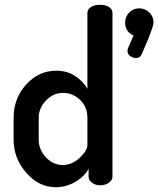

<svg xmlns="http://www.w3.org/2000/svg" viewBox="-20 -776 663 804"><path d="M623 -682Q623 -661 573 -548Q566 -533 550 -533Q537 -533 525.5 -541Q514 -549 514 -562Q514 -570 516 -574L539 -627Q504 -644 504 -681Q504 -706 521 -723.5Q538 -741 563 -741Q588 -741 605.5 -723.5Q623 -706 623 -682ZM451 -722V-35Q451 -22 436 -11Q421 0 399 0Q380 0 365.5 -11Q351 -22 351 -35V-70Q335 -38 296.5 -15Q258 8 213 8Q143 8 90 -52.5Q37 -113 37 -191V-283Q37 -364 89.5 -422Q142 -480 216 -480Q260 -480 294 -458Q328 -436 346 -404V-722Q346 -737 361 -746.5Q376 -756 399 -756Q422 -756 436.5 -746.5Q451 -737 451 -722ZM142 -283V-191Q142 -150 172 -117.5Q202 -85 243 -85Q282 -85 314 -115.5Q346 -146 346 -168V-283Q346 -329 315 -358Q284 -387 244 -387Q203 -387 172.5 -355Q142 -323 142 -283Z"/></svg>

Font: Dosis
Style: SemiBold
Weight: 600
Designer: Edgar Tolentino, Pablo Impallari, Igino Marini
Foundry: Edgar Tolentino, Pablo Impallari, Igino Marini
Version: Version 1.007